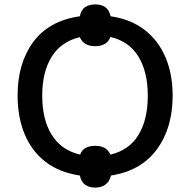

<svg xmlns="http://www.w3.org/2000/svg" viewBox="-20 -793 865 873"><path d="M413 60Q385 60 367 47Q349 34 343 5Q249 -9 186.5 -57.5Q124 -106 92 -183Q60 -260 60 -359Q60 -506 131.5 -602.5Q203 -699 343 -719Q349 -749 367.5 -761Q386 -773 413 -773Q440 -773 458 -761Q476 -749 483 -719Q574 -706 637 -657.5Q700 -609 732.5 -532.5Q765 -456 765 -358Q765 -211 693 -113.5Q621 -16 485 5Q477 34 458.5 47Q440 60 413 60ZM344 -90Q353 -112 370.5 -121Q388 -130 413 -130Q437 -130 454.5 -121Q472 -112 482 -90Q567 -110 609.5 -179.5Q652 -249 652 -358Q652 -466 609.5 -535.5Q567 -605 482 -625Q474 -603 456 -593Q438 -583 413 -583Q360 -583 343 -624Q258 -604 215 -535Q172 -466 172 -358Q172 -249 215.5 -179.5Q259 -110 344 -90Z"/></svg>

Font: Noto Sans Medium
Style: Regular
Weight: 500
Designer: Monotype Design Team
Foundry: Monotype Imaging Inc.
Version: Version 2.007